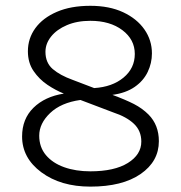

<svg xmlns="http://www.w3.org/2000/svg" viewBox="-20 -648 638 678"><path d="M299 11Q194.5 11 126.2 -39.5Q58 -90 58 -166Q58 -228 98.2 -267.5Q138.5 -307 205.5 -317.5Q176.5 -329 147.5 -348.5Q118.5 -368 98.5 -397.2Q78.5 -426.5 78.5 -467Q78.5 -512.5 105 -548.8Q131.5 -585 180.8 -606.2Q230 -627.5 299 -627.5Q366 -627.5 414.8 -604.8Q463.5 -582 490 -544Q516.5 -506 516.5 -459.5Q516.5 -425 501.5 -393.8Q486.5 -362.5 455.5 -341Q424.5 -319.5 377 -313Q423 -296 452.8 -280.8Q482.5 -265.5 504.5 -243.5Q541 -206.5 541 -149.5Q541 -78 476.5 -33.5Q412 11 299 11ZM299 -43Q384 -43 431.5 -72.5Q479 -102 479 -148Q479 -186 453 -210.8Q427 -235.5 380 -251L264 -295Q195.5 -285.5 157 -248.8Q118.5 -212 118.5 -169Q118.5 -128.5 142.2 -100.2Q166 -72 206.8 -57.5Q247.5 -43 299 -43ZM312.5 -337Q376.5 -341 416.2 -374Q456 -407 456 -457.5Q456 -508.5 412.2 -541.5Q368.5 -574.5 299 -574.5Q252 -574.5 216.2 -559.2Q180.5 -544 160.5 -519Q140.5 -494 140.5 -465Q140.5 -426.5 166.2 -404.2Q192 -382 236.5 -366Z"/></svg>

Font: Betina Sans Light
Style: Regular
Weight: 300
Designer: Jonathan Pinhorn (font) & Cristiano Sobral (main changes)
Version: Version 2.001;October 6, 2020;FontCreator 13.0.0.2681 64-bit